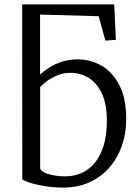

<svg xmlns="http://www.w3.org/2000/svg" viewBox="-20 -839 627 870"><path d="M267 11Q221.5 11 181.5 4.2Q141.5 -2.5 114.5 -11.5Q87.5 -20.5 81 -27L80.5 -819H497.5L505 -658.5L457.5 -655L427 -765.5L161.5 -773V-501Q179 -517.5 204.2 -533.5Q229.5 -549.5 261.8 -559.8Q294 -570 333 -570Q389 -570 439 -542Q489 -514 520.5 -454Q552 -394 552 -298Q552 -234 532.2 -178Q512.5 -122 475.2 -79.5Q438 -37 385.2 -13Q332.5 11 267 11ZM274 -40Q331.5 -40 373.8 -68.5Q416 -97 439.5 -151.5Q463 -206 464 -284Q465.5 -363 442.8 -412.8Q420 -462.5 382.2 -485.8Q344.5 -509 300 -509Q268.5 -509 241.5 -498.2Q214.5 -487.5 194 -472.5Q173.5 -457.5 162 -445V-75Q169.5 -58 203 -49Q236.5 -40 274 -40Z"/></svg>

Font: Merriweather Light
Style: Regular
Weight: 300
Version: Version 2.100